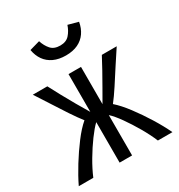

<svg xmlns="http://www.w3.org/2000/svg" viewBox="-174 -855 908 973"><g transform="rotate(-30 280.0 -368.5)"><path d="M4 0Q27 -48 59.5 -100.5Q92 -153 127.5 -200Q163 -247 196 -275Q174 -303 145 -346.5Q116 -390 87 -436Q58 -482 34 -518H119Q135 -487 156.5 -447.5Q178 -408 200.5 -369Q223 -330 243 -297V-518H316V-300Q335 -333 357 -371.5Q379 -410 400.5 -448.5Q422 -487 438 -518H525Q500 -481 470.5 -435Q441 -389 413 -346Q385 -303 362 -274Q394 -246 429.5 -199Q465 -152 497.5 -99.5Q530 -47 552 0H467Q449 -43 422 -89.5Q395 -136 367 -175.5Q339 -215 316 -236V0H243V-237Q220 -215 191 -175.5Q162 -136 134.5 -89.5Q107 -43 89 0ZM280 -606Q239 -606 209 -620Q179 -634 161 -659.5Q143 -685 137 -720L197 -737Q207 -706 225.5 -685Q244 -664 280 -664Q315 -664 334 -685.5Q353 -707 363 -737L422 -721Q416 -686 398 -660Q380 -634 350.5 -620Q321 -606 280 -606Z"/></g></svg>

Font: Ubuntu Sans Mono
Style: Regular
Weight: 400
Monospace: yes
Designer: Dalton Maag Ltd
Foundry: Dalton Maag Ltd
Version: Version 1.006